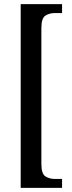

<svg xmlns="http://www.w3.org/2000/svg" viewBox="-20 -780 349 928"><path d="M80 128V-760H280V-717H246Q219 -717 199.5 -704.5Q180 -692 180 -645V13Q180 60 199.5 72.5Q219 85 246 85H280V128Z"/></svg>

Font: Noto Serif ExtraCondensed Medium
Style: Regular
Weight: 500
Width: 2
Designer: Monotype Design Team
Foundry: Monotype Imaging Inc.
Version: Version 2.015